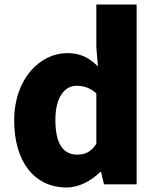

<svg xmlns="http://www.w3.org/2000/svg" viewBox="-20 -819 698 853"><path d="M276 14C330 14 385 -15 425 -55H429L442 0H587V-799H408V-609L415 -524C378 -560 341 -583 278 -583C160 -583 43 -471 43 -284C43 -99 134 14 276 14ZM323 -132C262 -132 226 -178 226 -287C226 -392 271 -438 320 -438C350 -438 381 -429 408 -404V-180C384 -143 357 -132 323 -132Z"/></svg>

Font: Noto Sans CJK JP Black
Style: Regular
Weight: 900
Designer: Ryoko NISHIZUKA (kana & ideographs); Paul D. Hunt (Latin, Greek & Cyrillic); Wenlong ZHANG (bopomofo); Sandoll Communica
Foundry: Adobe Systems Incorporated
Version: Version 1.004;PS 1.004;hotconv 1.0.82;makeotf.lib2.5.63406